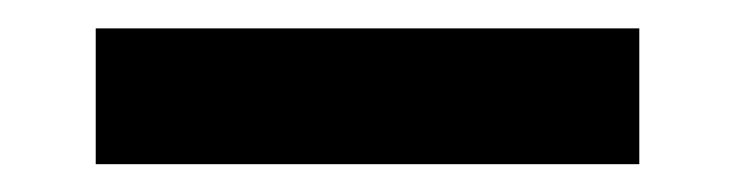

<svg xmlns="http://www.w3.org/2000/svg" viewBox="-20 -411 528 138"><path d="M439.5 -390.6V-293H48.8V-390.6Z"/></svg>

Font: BabelStone Runic Beorhtnoth
Style: Regular
Weight: 400
Designer: Andrew West
Foundry: BabelStone
Version: Version 7.004;November 9, 2023